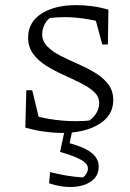

<svg xmlns="http://www.w3.org/2000/svg" viewBox="-20 -513 510 751"><path d="M223 7Q191 7 154.5 2Q118 -3 79 -14L101 -64Q147 -51 191 -45Q235 -39 278 -39Q294 -39 310.5 -40Q327 -41 342 -43L309 -31Q333 -39 350.5 -61.5Q368 -84 368 -109Q368 -135 348 -153.5Q328 -172 296 -188Q264 -204 228.5 -220Q193 -236 161.5 -255.5Q130 -275 110 -302Q90 -329 90 -366Q90 -426 142 -459.5Q194 -493 278 -493Q306 -493 338.5 -489Q371 -485 404 -475L389 -423Q346 -435 307 -440.5Q268 -446 233 -446Q217 -446 201 -445Q185 -444 167 -442L190 -451Q167 -441 156 -420.5Q145 -400 145 -379Q145 -352 165 -331.5Q185 -311 216.5 -295Q248 -279 283.5 -263.5Q319 -248 351 -229Q383 -210 403 -184Q423 -158 423 -121Q423 -61 367 -27Q311 7 223 7ZM79 -14 83 -160H106L141 -15ZM380 -339 343 -476 404 -475 402 -339ZM172 204 176 160Q211 169 241.5 174Q272 179 305 181Q313 175 318.5 165Q324 155 324 146Q324 134 313.5 124Q303 114 279.5 103.5Q256 93 215 81L233 42Q303 59 334.5 82Q366 105 366 139Q366 174 339 194.5Q312 215 268 218Q224 221 172 204ZM235 -13H265L245 81H215Z"/></svg>

Font: Piazzolla Thin ExtraLight
Style: Regular
Weight: 250
Version: Version 2.005